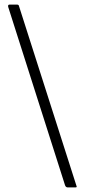

<svg xmlns="http://www.w3.org/2000/svg" viewBox="-20 -762 371 838"><path d="M276 56Q272 56 269 54Q266 52 264 47L16 -731Q13 -742 22 -742H54Q62 -742 63 -735L314 50Q317 56 309 56H276Z"/></svg>

Font: Libre Franklin Thin ExtraLight
Style: Regular
Weight: 250
Version: Version 3.000